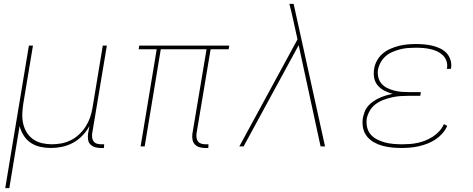

<svg xmlns="http://www.w3.org/2000/svg" viewBox="-20 -755 2440 990"><path d="M7 215 129 -520H150L100 -220Q96 -194 95 -168Q94 -142 99.5 -117.5Q105 -93 118 -72Q131 -51 151 -37Q171 -23 196 -17Q221 -11 247 -11Q271 -11 296 -15.5Q321 -20 345 -32Q369 -44 388.5 -62.5Q408 -81 422 -103Q436 -125 444.5 -149.5Q453 -174 457 -199L510 -520H531L455 -65Q454 -54 455.5 -43.5Q457 -33 463.5 -25Q470 -17 480.5 -14Q491 -11 502 -11H517L516 8H498Q483 8 469 3.5Q455 -1 445.5 -11Q436 -21 434 -35.5Q432 -50 434 -65L441 -105Q427 -79 405 -56Q383 -33 356 -18.5Q329 -4 300 2Q271 8 242 8Q214 8 187 2Q160 -4 138 -19Q116 -34 102 -56.5Q88 -79 81 -105L28 215Z M1054 8H1036Q1021 8 1007 3.5Q993 -1 984 -11Q975 -21 972.5 -35.5Q970 -50 972 -65L1045 -501H809L726 0H705L788 -501H695L698 -520H1162L1159 -501H1066L993 -65Q992 -54 993.5 -43.5Q995 -33 1001.5 -25Q1008 -17 1018.5 -14Q1029 -11 1040 -11H1055Z M1214 0 1514 -552 1491 -656Q1487 -676 1482 -695.5Q1477 -715 1472 -735H1494L1656 0H1633L1520 -522L1236 0Z M2051 8Q2026 8 2000.5 5.5Q1975 3 1951.5 -3.5Q1928 -10 1907 -22Q1886 -34 1871.5 -52.5Q1857 -71 1852 -95.5Q1847 -120 1851 -146Q1854 -162 1860.5 -179Q1867 -196 1879 -209.5Q1891 -223 1906 -233Q1921 -243 1937.5 -250.5Q1954 -258 1971 -263Q1988 -268 2005 -271Q1983 -277 1963 -287Q1943 -297 1928.5 -313.5Q1914 -330 1909.5 -352.5Q1905 -375 1909 -399Q1912 -421 1923.5 -442Q1935 -463 1953 -478.5Q1971 -494 1993 -503.5Q2015 -513 2037 -518.5Q2059 -524 2081 -526Q2103 -528 2125 -528Q2147 -528 2168.5 -526Q2190 -524 2210.5 -519Q2231 -514 2250 -505Q2269 -496 2282.5 -481.5Q2296 -467 2302.5 -447Q2309 -427 2306 -405L2305 -400H2284L2285 -404Q2288 -423 2282 -440.5Q2276 -458 2263 -470.5Q2250 -483 2233.5 -490.5Q2217 -498 2198.5 -502Q2180 -506 2161.5 -507.5Q2143 -509 2124 -509Q2104 -509 2084 -507.5Q2064 -506 2044.5 -501Q2025 -496 2005.5 -488Q1986 -480 1970 -466.5Q1954 -453 1943.5 -434.5Q1933 -416 1929 -396Q1926 -376 1930.5 -357Q1935 -338 1947 -324Q1959 -310 1976 -301.5Q1993 -293 2012 -288Q2031 -283 2050.5 -281.5Q2070 -280 2090 -280H2150L2147 -261H2087Q2066 -261 2044 -259.5Q2022 -258 2000.5 -253Q1979 -248 1957.5 -240Q1936 -232 1917.5 -218.5Q1899 -205 1887 -184.5Q1875 -164 1871 -143Q1868 -120 1873 -98.5Q1878 -77 1891.5 -61.5Q1905 -46 1924.5 -36Q1944 -26 1965 -20.5Q1986 -15 2008.5 -13Q2031 -11 2054 -11Q2074 -11 2094 -12.5Q2114 -14 2134.5 -18.5Q2155 -23 2174.5 -31Q2194 -39 2212 -50.5Q2230 -62 2245 -78.5Q2260 -95 2269 -115L2286 -106Q2277 -85 2261 -67Q2245 -49 2225.5 -36Q2206 -23 2184 -14.5Q2162 -6 2140 -1Q2118 4 2095.5 6Q2073 8 2051 8Z"/></svg>

Font: Iosevka Thin Extended
Style: Italic
Weight: 100
Width: 7
Italic angle: -9°
Monospace: yes
Designer: Belleve Invis
Foundry: Belleve Invis
Version: Version 32.5.0; ttfautohint (v1.8.4)